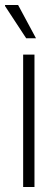

<svg xmlns="http://www.w3.org/2000/svg" viewBox="-30 -743 220 763"><path d="M62 0V-526H107V0ZM113 -591H74L-10 -719V-723H42Z"/></svg>

Font: Archivo Condensed Thin
Style: Regular
Weight: 250
Width: 3
Designer: Hector Gatti
Foundry: Omnibus-Type
Version: Version 2.001